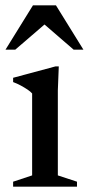

<svg xmlns="http://www.w3.org/2000/svg" viewBox="-24 -697 331 717"><path d="M195.5 -449 192 -359.5V-42L263.5 -18.5V0H25V-18.5L96 -42V-348Q90 -355 78.8 -362.5Q67.5 -370 53.8 -377.5Q40 -385 25 -390.5V-406.5L183 -449ZM-3.5 -511.5 99 -677H185L287.5 -511.5H251L129.5 -616.5H155L33 -511.5Z"/></svg>

Font: Newsreader 24pt Medium
Style: Regular
Weight: 500
Designer: Hugues Gentile
Foundry: Production Type
Version: Version 1.003